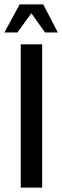

<svg xmlns="http://www.w3.org/2000/svg" viewBox="-46 -850 282 870"><path d="M145 0H48V-649H145ZM-26 -703 43 -830H150L216 -703H158L96 -790L33 -703Z"/></svg>

Font: Gamestation Display
Style: Regular
Weight: 400
Designer: Jonas Hecksher
Foundry: Jonas Hecksher, Playtypeª, e-types AS
Version: Version 1.003